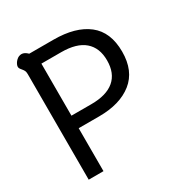

<svg xmlns="http://www.w3.org/2000/svg" viewBox="-168 -843 919 968"><g transform="rotate(-30 292.0 -359.0)"><path d="M70 -615Q70 -628 66 -635.5Q62 -643 55 -651Q49 -658 46.5 -663Q44 -668 45 -676Q49 -692 62.5 -705Q76 -718 93 -718Q110 -718 128 -700H269Q397 -700 468 -644.5Q539 -589 539 -475Q539 -363 468 -306.5Q397 -250 275 -250H156V0H70ZM272 -323Q360 -323 405.5 -361.5Q451 -400 451 -475Q451 -548 406 -587Q361 -626 271 -626H156V-323Z"/></g></svg>

Font: Niramit
Style: Regular
Weight: 400
Version: Version 1.000; ttfautohint (v1.6)